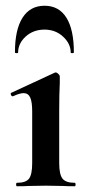

<svg xmlns="http://www.w3.org/2000/svg" viewBox="-20 -648 303 668"><path d="M39 -12Q70 -12 81 -26.5Q92 -41 92 -81V-260Q92 -294 85 -309Q78 -324 62 -324Q49 -324 25 -313H24Q20 -313 18 -318.5Q16 -324 19 -325L170 -395L173 -396Q178 -396 183 -391Q188 -386 188 -382V-360Q186 -320 186 -262V-81Q186 -41 197.5 -26.5Q209 -12 240 -12Q243 -12 243 -6Q243 0 240 0Q214 0 199 -1L139 -2L80 -1Q65 0 39 0Q36 0 36 -6Q36 -12 39 -12ZM32 -466Q32 -545 58.5 -586.5Q85 -628 135 -628Q185 -628 211 -586.5Q237 -545 237 -466Q237 -463 231.5 -463Q226 -463 226 -465Q226 -496 199.5 -520.5Q173 -545 135 -545Q96 -545 69.5 -521Q43 -497 43 -465Q43 -463 37.5 -463Q32 -463 32 -466Z"/></svg>

Font: Cormorant Garamond
Style: Bold
Weight: 700
Designer: Christian Thalmann (Catharsis Fonts)
Foundry: Catharsis Fonts
Version: Version 4.000